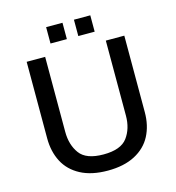

<svg xmlns="http://www.w3.org/2000/svg" viewBox="-129 -1011 1042 1134"><g transform="rotate(-15 391.5 -444.5)"><path d="M93 -265V-733H206V-409V-274Q206 -195 245.5 -141Q285 -87 391 -87Q497 -87 537 -141Q577 -195 577 -274V-409V-733H690V-265Q690 -184 657.5 -121.5Q625 -59 557.5 -23.5Q490 12 391 12Q292 12 225 -23.5Q158 -59 125.5 -121.5Q93 -184 93 -265ZM357 -801H257V-901H357ZM527 -801H427V-901H527Z"/></g></svg>

Font: Shippori Antique
Style: Regular
Weight: 400
Designer: FONTDASU
Foundry: FONTDASU / Google Inc. / but / Adobe
Version: Version 2.001